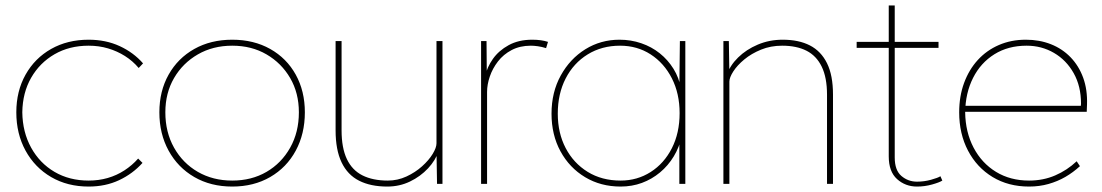

<svg xmlns="http://www.w3.org/2000/svg" viewBox="-20 -676 4052 706"><path d="M40 -263Q40 -341 74 -401.5Q108 -462 168 -496Q228 -530 306 -530Q369 -530 420 -506.5Q471 -483 506 -443L490 -426Q468 -452 439.5 -470Q411 -488 377.5 -498Q344 -508 306 -508Q235 -508 180.5 -476.5Q126 -445 94.5 -390Q63 -335 62 -263Q63 -190 94.5 -133Q126 -76 180.5 -44Q235 -12 306 -12Q343 -12 376 -21.5Q409 -31 437.5 -49.5Q466 -68 488 -93L504 -77Q468 -37 418 -13.5Q368 10 306 10Q228 10 168 -25Q108 -60 74 -122Q40 -184 40 -263Z M566 -263Q566 -341 600 -401.5Q634 -462 694.5 -496Q755 -530 834 -530Q913 -530 973.5 -496Q1034 -462 1067.5 -401.5Q1101 -341 1101 -263Q1101 -184 1067.5 -122Q1034 -60 973.5 -25Q913 10 834 10Q755 10 694.5 -25Q634 -60 600 -122Q566 -184 566 -263ZM1079 -263Q1079 -334 1047 -389Q1015 -444 960 -476Q905 -508 834 -508Q763 -508 707.5 -476Q652 -444 620 -389Q588 -334 588 -263Q588 -190 620 -133Q652 -76 707.5 -44Q763 -12 834 -12Q905 -12 960 -44Q1015 -76 1047 -133Q1079 -190 1079 -263Z M1214 -197V-525H1236V-197Q1236 -132 1255.5 -91Q1275 -50 1313 -31Q1351 -12 1406 -12Q1442 -12 1474.5 -27Q1507 -42 1532 -64.5Q1557 -87 1571 -110Q1585 -133 1585 -149V-525H1607V0H1587L1585 -121L1594 -123Q1582 -87 1554 -57Q1526 -27 1487.5 -8.5Q1449 10 1404 10Q1343 10 1300.5 -11.5Q1258 -33 1236 -79Q1214 -125 1214 -197Z M1749 0V-525H1769L1770 -398L1764 -396Q1771 -429 1792.5 -459.5Q1814 -490 1850.5 -510Q1887 -530 1937 -530Q1954 -530 1968.5 -528Q1983 -526 1995 -522L1988 -499Q1972 -504 1957.5 -506Q1943 -508 1932 -508Q1892 -508 1861.5 -492Q1831 -476 1811 -450Q1791 -424 1781 -394.5Q1771 -365 1771 -338V0Z M2008 -258Q2008 -337 2042 -398.5Q2076 -460 2132.5 -495Q2189 -530 2258 -530Q2300 -530 2338 -517Q2376 -504 2406 -480Q2436 -456 2456.5 -423Q2477 -390 2484 -350L2478 -353L2480 -525H2500V0H2478V-172L2487 -175Q2478 -135 2457.5 -101Q2437 -67 2407 -42Q2377 -17 2340.5 -3.5Q2304 10 2262 10Q2189 10 2131.5 -24.5Q2074 -59 2041 -119.5Q2008 -180 2008 -258ZM2479 -260Q2479 -332 2450.5 -388Q2422 -444 2372.5 -476Q2323 -508 2260 -508Q2193 -508 2141 -476Q2089 -444 2060 -387.5Q2031 -331 2031 -258Q2031 -187 2060 -131.5Q2089 -76 2141 -44Q2193 -12 2262 -12Q2323 -12 2372.5 -43.5Q2422 -75 2450.5 -131Q2479 -187 2479 -260Z M2640 -525H2660L2662 -404L2653 -401Q2664 -435 2694 -464.5Q2724 -494 2766.5 -512Q2809 -530 2858 -530Q2917 -530 2958 -509Q2999 -488 3021 -443.5Q3043 -399 3043 -328V0H3021V-328Q3021 -391 3001.5 -431Q2982 -471 2945.5 -489.5Q2909 -508 2856 -508Q2814 -508 2778.5 -493.5Q2743 -479 2717 -457.5Q2691 -436 2676.5 -413.5Q2662 -391 2662 -376V0H2651Q2649 0 2646.5 0Q2644 0 2640 0Z M3248 -101V-500H3130V-522H3248V-656H3270V-522H3431V-500H3270V-97Q3270 -50 3294.5 -29Q3319 -8 3352 -8Q3378 -8 3403.5 -15Q3429 -22 3438 -28L3445 -12Q3434 -5 3407 2.5Q3380 10 3352 10Q3309 10 3278.5 -17.5Q3248 -45 3248 -101Z M3507 -263Q3507 -322 3525 -371Q3543 -420 3575.5 -455.5Q3608 -491 3653 -510.5Q3698 -530 3752 -530Q3802 -530 3844 -513.5Q3886 -497 3916.5 -465.5Q3947 -434 3963 -390Q3979 -346 3977 -291L3976 -265H3519V-287H3965L3953 -270L3955 -295Q3955 -359 3928 -407Q3901 -455 3855.5 -481.5Q3810 -508 3755 -508Q3687 -508 3636.5 -476.5Q3586 -445 3558 -389.5Q3530 -334 3529 -263Q3530 -190 3560 -133Q3590 -76 3642.5 -44Q3695 -12 3764 -12Q3816 -12 3860 -31Q3904 -50 3939 -83L3951 -65Q3926 -42 3897.5 -25.5Q3869 -9 3835.5 0.5Q3802 10 3764 10Q3688 10 3630 -25Q3572 -60 3539.5 -122Q3507 -184 3507 -263Z"/></svg>

Font: Mach Thin
Style: Regular
Weight: 250
Version: Version 1.002